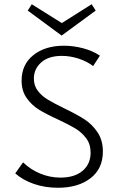

<svg xmlns="http://www.w3.org/2000/svg" viewBox="-20 -880 560 907"><path d="M271 -712 111 -830 130 -860 272 -771 413 -860 432 -830ZM284 -368Q344 -339 379.5 -316Q415 -293 440.5 -255.5Q466 -218 466 -164Q466 -83 407.5 -38Q349 7 254 7Q193 7 140.5 -11Q88 -29 52 -61L89 -113Q124 -79 170 -60Q216 -41 266 -41Q332 -41 370 -73Q408 -105 408 -159Q408 -199 387 -227Q366 -255 336 -273Q306 -291 253 -316Q196 -342 162.5 -363Q129 -384 105.5 -417.5Q82 -451 82 -499Q82 -575 137.5 -619.5Q193 -664 282 -664Q327 -664 372.5 -652Q418 -640 452 -617L420 -568Q391 -590 351.5 -603Q312 -616 272 -616Q209 -616 174.5 -585Q140 -554 140 -509Q140 -475 159 -450.5Q178 -426 206.5 -409Q235 -392 284 -368Z"/></svg>

Font: Isabella Sans
Style: Regular
Weight: 400
Designer: Original fonts by Christian Thalmann (Catharsis Fonts), Modifications by Cristiano Sobral
Version: Version 0.002;July 12, 2020;FontCreator 13.0.0.2655 64-bit; 